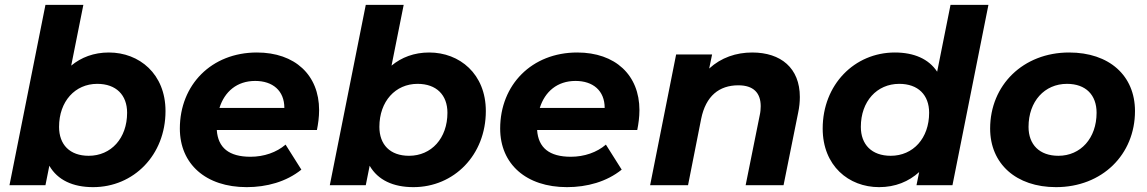

<svg xmlns="http://www.w3.org/2000/svg" viewBox="-20 -762 4719 790"><path d="M428 -546C366 -546 314 -526 273 -492L323 -742H167L19 0H167L183 -80C217 -21 280 8 363 8C530 8 661 -124 661 -305C661 -458 553 -546 428 -546ZM345 -121C267 -121 223 -167 223 -240C223 -345 289 -417 380 -417C458 -417 503 -371 503 -298C503 -193 437 -121 345 -121Z M1293 -309C1293 -453 1194 -546 1037 -546C850 -546 720 -413 720 -233C720 -87 827 8 995 8C1077 8 1158 -14 1220 -64L1155 -167C1118 -135 1066 -117 1011 -117C922 -117 877 -154 872 -227H1284C1289 -252 1293 -280 1293 -309ZM1030 -429C1102 -429 1150 -389 1150 -318H883C904 -385 955 -429 1030 -429Z M1746 -546C1684 -546 1632 -526 1591 -492L1641 -742H1485L1337 0H1485L1501 -80C1535 -21 1598 8 1681 8C1848 8 1979 -124 1979 -305C1979 -458 1871 -546 1746 -546ZM1663 -121C1585 -121 1541 -167 1541 -240C1541 -345 1607 -417 1698 -417C1776 -417 1821 -371 1821 -298C1821 -193 1755 -121 1663 -121Z M2611 -309C2611 -453 2512 -546 2355 -546C2168 -546 2038 -413 2038 -233C2038 -87 2145 8 2313 8C2395 8 2476 -14 2538 -64L2473 -167C2436 -135 2384 -117 2329 -117C2240 -117 2195 -154 2190 -227H2602C2607 -252 2611 -280 2611 -309ZM2348 -429C2420 -429 2468 -389 2468 -318H2201C2222 -385 2273 -429 2348 -429Z M3075 -546C3009 -546 2947 -525 2898 -480L2910 -538H2762L2655 0H2811L2865 -273C2884 -367 2939 -411 3018 -411C3080 -411 3110 -380 3110 -325C3110 -314 3109 -301 3106 -288L3048 0H3204L3264 -298C3269 -321 3271 -343 3271 -363C3271 -482 3193 -546 3075 -546Z M3891 -742 3836 -467C3801 -520 3740 -546 3662 -546C3496 -546 3365 -414 3365 -233C3365 -80 3472 8 3597 8C3664 8 3719 -15 3762 -54L3751 0H3899L4047 -742ZM3645 -121C3567 -121 3522 -167 3522 -240C3522 -345 3588 -417 3680 -417C3758 -417 3803 -371 3803 -298C3803 -193 3737 -121 3645 -121Z M4325 8C4515 8 4650 -126 4650 -305C4650 -451 4544 -546 4379 -546C4190 -546 4054 -412 4054 -233C4054 -88 4161 8 4325 8ZM4335 -121C4257 -121 4212 -167 4212 -240C4212 -345 4278 -417 4370 -417C4448 -417 4492 -371 4492 -298C4492 -193 4426 -121 4335 -121Z"/></svg>

Font: AWKNG-Font
Style: Bold Italic
Weight: 700
Italic angle: -11.3°
Designer: Awakening Church
Foundry: Awakening Church
Version: Version 1.700;PS 001.700;hotconv 1.0.88;makeotf.lib2.5.64775